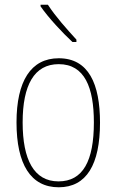

<svg xmlns="http://www.w3.org/2000/svg" viewBox="-20 -784 495 814"><path d="M183 -764H152V-757C186 -708 244 -646 287 -606H304V-616C264 -660 216 -713 183 -764ZM404 -264C404 -428 356 -537 229 -537C111 -537 50 -440 50 -265C50 -88 110 10 229 10C347 10 404 -87 404 -264ZM76 -265C76 -423 125 -512 229 -512C339 -512 378 -413 378 -265C378 -102 332 -15 228 -15C124 -15 76 -107 76 -265Z"/></svg>

Font: Noto Sans Gujarati Condensed Thin
Style: Regular
Weight: 100
Width: 3
Designer: Jelle Bosma - Monotype Design Team, Universal Thirst
Foundry: Monotype Imaging Inc.
Version: Version 2.106